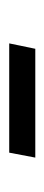

<svg xmlns="http://www.w3.org/2000/svg" viewBox="144 -518 98 427"><g transform="rotate(90 193.5 -304.0)"><path d="M319 -275H76L88 -333H330Z"/></g></svg>

Font: IBM Plex Sans Light
Style: Italic
Weight: 300
Italic angle: -11.31°
Designer: Mike Abbink, Paul van der Laan, Pieter van Rosmalen
Foundry: Bold Monday
Version: Version 3.201